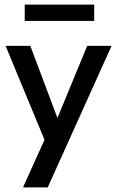

<svg xmlns="http://www.w3.org/2000/svg" viewBox="-20 -611 518 839"><path d="M231 -95.5 361 -410.5H467.5L188.5 208H80.5L174.5 0L4.5 -410.5H112.5ZM88 -519.5V-591H391.5V-519.5Z"/></svg>

Font: League Spartan Thin Medium
Style: Regular
Weight: 500
Version: Version 2.002